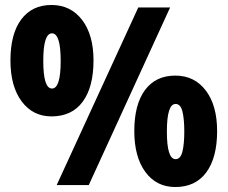

<svg xmlns="http://www.w3.org/2000/svg" viewBox="-20 -744 916 772"><path d="M187 -724Q264 -724 310 -664Q356 -604 356 -501Q356 -394 312.5 -335Q269 -276 187 -276Q112 -276 67 -336.5Q22 -397 22 -501Q22 -608 65.5 -666Q109 -724 187 -724ZM664 -714 337 0H208L536 -714ZM189 -610Q154 -610 154 -499Q154 -388 189 -388Q224 -388 224 -499Q224 -610 189 -610ZM685 -440Q762 -440 807.5 -380Q853 -320 853 -217Q853 -110 809.5 -51Q766 8 685 8Q609 8 564.5 -52.5Q520 -113 520 -217Q520 -324 563 -382Q606 -440 685 -440ZM686 -326Q651 -326 651 -215Q651 -104 686 -104Q706 -104 713.5 -134.5Q721 -165 721 -215Q721 -266 713.5 -296Q706 -326 686 -326Z"/></svg>

Font: Noto Sans Bengali Condensed Black
Style: Regular
Weight: 900
Width: 3
Designer: Joana Ranito - Universal Thirst; Jelle Bosma - Monotype Design Team
Foundry: Universal Thirst ehf.
Version: Version 3.000; ttfautohint (v1.8.4.7-5d5b)